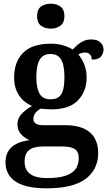

<svg xmlns="http://www.w3.org/2000/svg" viewBox="-20 -786 592 1046"><path d="M234 240Q121 240 65.5 203.5Q10 167 10 98Q10 61 26 36Q42 11 72 -3.5Q102 -18 141 -22Q117 -32 96 -53.5Q75 -75 75 -109Q75 -140 96.5 -164Q118 -188 155 -209Q111 -226 84 -266Q57 -306 57 -363Q57 -450 106.5 -499Q156 -548 258 -548Q294 -548 325.5 -538.5Q357 -529 376 -516Q391 -532 406 -544.5Q421 -557 438.5 -564Q456 -571 477 -571Q511 -571 527.5 -554.5Q544 -538 544 -516Q544 -495 530 -478Q516 -461 480 -461Q480 -478 470 -489Q460 -500 444 -500Q434 -500 424 -497Q414 -494 407 -489Q426 -467 439 -435Q452 -403 452 -364Q452 -289 405 -239.5Q358 -190 258 -190Q247 -190 229.5 -191.5Q212 -193 202 -194Q186 -186 174 -172Q162 -158 162 -138Q162 -122 174.5 -113Q187 -104 215 -104H333Q397 -104 437 -85.5Q477 -67 496 -33Q515 1 515 47Q515 137 446.5 188.5Q378 240 234 240ZM236 184Q300 184 338 171Q376 158 392.5 134Q409 110 409 76Q409 39 386.5 25.5Q364 12 320 12H211Q188 12 165.5 18Q143 24 128.5 41.5Q114 59 114 95Q114 123 126.5 143Q139 163 166 173.5Q193 184 236 184ZM255 -245Q285 -245 301.5 -258.5Q318 -272 324.5 -299Q331 -326 331 -365Q331 -405 324 -433.5Q317 -462 300.5 -477Q284 -492 254 -492Q226 -492 209 -476.5Q192 -461 185 -432.5Q178 -404 178 -364Q178 -307 195.5 -276Q213 -245 255 -245ZM256 -630Q225 -630 203.5 -646Q182 -662 182 -698Q182 -735 203.5 -750.5Q225 -766 257 -766Q287 -766 309 -750.5Q331 -735 331 -698Q331 -662 309 -646Q287 -630 256 -630Z"/></svg>

Font: Noto Serif Armenian SemiBold
Style: Regular
Weight: 600
Version: Version 2.007